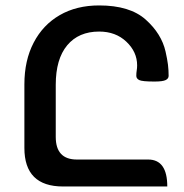

<svg xmlns="http://www.w3.org/2000/svg" viewBox="-20 -674 667 696"><path d="M208.5 2Q68.4 2 68.4 -137.7V-368.2Q68.4 -455.1 102.1 -519.5Q135.7 -584 196.5 -619.1Q257.3 -654.3 339.4 -654.3Q450.7 -654.3 508.1 -603Q565.4 -551.8 580.1 -487.3Q586.4 -459.5 588.9 -439.5Q591.3 -419.4 591.3 -398.9Q591.3 -389.2 580.6 -383.8Q569.8 -378.4 540 -378.4Q495.1 -378.4 484.6 -383.8Q474.1 -389.2 474.1 -398.9Q474.1 -409.7 475.6 -418.7Q477.1 -427.7 477.1 -437Q477.1 -485.8 438.2 -522.7Q399.4 -559.6 339.4 -559.6Q265.1 -559.6 223.6 -509.8Q182.1 -460 182.1 -366.7V-177.7Q182.1 -95.7 258.8 -95.7H517.1Q586.4 -95.7 586.4 2Z"/></svg>

Font: Bainsley
Style: Bold
Weight: 700
Designer: Paul James MIller
Foundry: High-Logic / Made with FontCreator
Version: Version 1.411;March 28, 2021;FontCreator 13.0.0.2683 64-bit